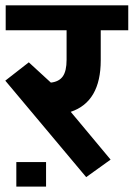

<svg xmlns="http://www.w3.org/2000/svg" viewBox="-36 -649 502 722"><path d="M137.2 -39.6V52.7H25.4V-39.6ZM214.4 -424.3V-535.2H-14.6V-628.9H446.3V-535.2H342.8V-422.4Q342.8 -266.1 230 -228.5L379.9 -48.8L288.1 17.1L-16.1 -345.7L72.3 -414.6L155.3 -338.4Q186 -341.8 200.2 -361.8Q214.4 -381.8 214.4 -424.3Z"/></svg>

Font: Yantramanav
Style: Bold
Weight: 700
Version: Version 1.001;PS 1.0;hotconv 1.0.72;makeotf.lib2.5.5900; ttf